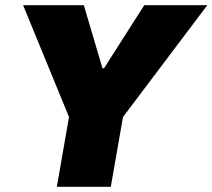

<svg xmlns="http://www.w3.org/2000/svg" viewBox="-20 -720 819 740"><path d="M199 0H407L454 -269L779 -700H536L381 -457H375L303 -700H69L246 -269Z"/></svg>

Font: Fixel Display 20240404 Black
Style: Italic
Weight: 900
Italic angle: -10°
Designer: AlfaBravo + MacPaw
Foundry: Kyrylo Tkachov, Marchela Mozhyna, Serhii Makarenko, Maria Weinstein, Zakhar Kryvoshyya
Version: Version 1.211;Glyphs 3.2 (3225)